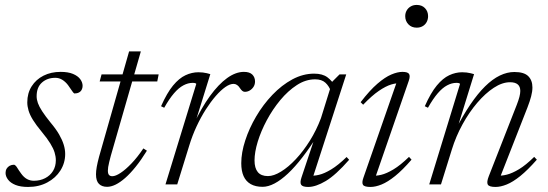

<svg xmlns="http://www.w3.org/2000/svg" viewBox="-20 -730 2169 760"><path d="M36 -78Q42.5 -75.5 48 -66.2Q53.5 -57 64 -42.5Q74.5 -28 87 -21.2Q99.5 -14.5 114 -14.5Q139 -14.5 158.8 -24.8Q178.5 -35 189.8 -53.2Q201 -71.5 201 -95.5Q201 -110.5 196.2 -126.2Q191.5 -142 179.2 -162Q167 -182 145 -208.5Q123 -235 110.5 -255.2Q98 -275.5 93 -292.5Q88 -309.5 88 -325Q88 -361 105.2 -388.2Q122.5 -415.5 152.2 -430.5Q182 -445.5 220 -445.5Q249.5 -445.5 268.8 -437.5Q288 -429.5 297.5 -416.8Q307 -404 307 -390Q307 -381.5 303.2 -374.5Q299.5 -367.5 292.2 -363.8Q285 -360 274 -360Q270 -362.5 264.5 -371.2Q259 -380 249 -393.5Q238.5 -407 226 -414.5Q213.5 -422 199 -422Q167 -422 146 -403.2Q125 -384.5 125 -349Q125 -336 130 -322Q135 -308 147 -289.5Q159 -271 180 -245Q201.5 -219.5 214 -197.8Q226.5 -176 232.2 -157.2Q238 -138.5 238 -120.5Q238 -85 219.2 -55.2Q200.5 -25.5 167.2 -7.8Q134 10 91 10Q61 10 41.2 2Q21.5 -6 11.8 -19Q2 -32 2 -45.5Q2 -55 6.2 -62.2Q10.5 -69.5 18.2 -73.8Q26 -78 36 -78Z M374.5 -407.5 382 -435.5H608L602.5 -407.5ZM418.5 -113Q415 -99.5 412.2 -88.2Q409.5 -77 408.2 -68.8Q407 -60.5 407 -54.5Q407 -42.5 411.5 -37.5Q416 -32.5 424.5 -32.5Q437.5 -32.5 457.2 -45.5Q477 -58.5 500.5 -83Q524 -107.5 547.5 -142.5L561.5 -133.5Q539 -97 517.2 -70Q495.5 -43 475.5 -25.5Q455.5 -8 437.5 0.8Q419.5 9.5 404 9.5Q383.5 9.5 371.8 -2Q360 -13.5 360 -40Q360 -53 363 -69.8Q366 -86.5 372 -109L491 -526.5H537.5Z M757 -398Q755.5 -400 752.2 -401Q749 -402 742.5 -402Q724.5 -402 706 -392.2Q687.5 -382.5 668.8 -360.8Q650 -339 630 -303.5L617.5 -309.5Q641 -362.5 665 -391.5Q689 -420.5 714.2 -432.2Q739.5 -444 765.5 -444Q774.5 -444 783 -443Q791.5 -442 799 -440.2Q806.5 -438.5 812.5 -436.5L750 -235.5H745.5Q777 -303 811 -349.8Q845 -396.5 879 -421Q913 -445.5 945.5 -445.5Q968 -445.5 978.8 -434.8Q989.5 -424 989.5 -407.5Q989.5 -395.5 983.5 -386.2Q977.5 -377 968.5 -371.8Q959.5 -366.5 949 -366.5Q944 -366.5 939.2 -370.2Q934.5 -374 929.5 -381.5Q925 -389 918.5 -393.5Q912 -398 904.5 -398Q890 -398 872 -385.5Q854 -373 834 -350Q814 -327 794.5 -296.5Q775 -266 758 -229.5Q741 -193 729 -153.5L681.5 0H635Z M1173.5 -28 1229.5 -195.5H1238Q1207 -146 1177.2 -107.5Q1147.5 -69 1119.8 -43Q1092 -17 1066.8 -3.8Q1041.5 9.5 1019.5 9.5Q991.5 9.5 972.5 -1.2Q953.5 -12 944.2 -32.8Q935 -53.5 935 -84Q935 -126 950.8 -174.2Q966.5 -222.5 994 -269.2Q1021.5 -316 1058.2 -354.5Q1095 -393 1137.2 -415.8Q1179.5 -438.5 1223.5 -438.5Q1256.5 -438.5 1275.8 -424.2Q1295 -410 1309 -385L1291 -366Q1283 -389 1268.2 -402.5Q1253.5 -416 1227.5 -416Q1190 -416 1155 -393.2Q1120 -370.5 1089.5 -333.8Q1059 -297 1036 -254Q1013 -211 1000.2 -169.2Q987.5 -127.5 987.5 -95Q987.5 -64.5 1000.5 -48.8Q1013.5 -33 1040.5 -33Q1063.5 -33 1092.5 -50.8Q1121.5 -68.5 1151 -100Q1180.5 -131.5 1206.5 -173Q1232.5 -214.5 1250.5 -262.5L1295.5 -407L1324 -435.5H1350.5L1216 -20.5L1205 -35Q1221.5 -33 1242.8 -38Q1264 -43 1291.2 -59.5Q1318.5 -76 1352 -108.5L1362 -97.5Q1309 -37 1269.5 -13.5Q1230 10 1200 10Q1177.5 10 1172 1.2Q1166.5 -7.5 1173.5 -28Z M1418.5 -26.5 1553 -412.5 1566.5 -400Q1550 -402 1528.5 -395.5Q1507 -389 1479.5 -370.2Q1452 -351.5 1417.5 -315.5L1407.5 -325.5Q1443.5 -372.5 1473.8 -398.5Q1504 -424.5 1528.8 -435Q1553.5 -445.5 1573 -445.5Q1594 -445.5 1599.2 -437.2Q1604.5 -429 1598 -410L1463 -20L1451.5 -35Q1467.5 -33 1488.8 -38Q1510 -43 1537.5 -59.5Q1565 -76 1599 -109L1609 -98Q1573.5 -57 1544 -33.2Q1514.5 -9.5 1490.5 0.2Q1466.5 10 1446.5 10Q1422 10 1416.8 1.5Q1411.5 -7 1418.5 -26.5ZM1584 -666Q1584 -678.5 1589.8 -688.5Q1595.5 -698.5 1605.8 -704.5Q1616 -710.5 1629.5 -710.5Q1650 -710.5 1662.2 -697.8Q1674.5 -685 1674.5 -666Q1674.5 -653.5 1669 -643Q1663.5 -632.5 1653.2 -626.5Q1643 -620.5 1629.5 -620.5Q1609 -620.5 1596.5 -633.8Q1584 -647 1584 -666Z M1674 -303.5 1661.5 -309.5Q1685 -362.5 1709 -391.5Q1733 -420.5 1758.2 -432.2Q1783.5 -444 1809.5 -444Q1818.5 -444 1826.8 -443Q1835 -442 1842.8 -440.2Q1850.5 -438.5 1856.5 -436.5L1787.5 -213.5L1781 -212Q1811.5 -271.5 1841.2 -315.5Q1871 -359.5 1900.2 -388.2Q1929.5 -417 1958.5 -431Q1987.5 -445 2016 -445Q2054.5 -445 2071 -428.5Q2087.5 -412 2087.5 -384Q2087.5 -368 2082.5 -348.8Q2077.5 -329.5 2068 -305L1956.5 -20.5L1949.5 -35Q1965.5 -33.5 1986.5 -38.8Q2007.5 -44 2034.5 -60.2Q2061.5 -76.5 2094.5 -109L2105 -98Q2069 -57 2039.5 -33.2Q2010 -9.5 1985.8 0.2Q1961.5 10 1941.5 10Q1916 10 1910.8 0.5Q1905.5 -9 1915 -33L2025.5 -315Q2032.5 -333 2036 -346.5Q2039.5 -360 2039.5 -370Q2039.5 -387.5 2029.2 -396Q2019 -404.5 1999 -404.5Q1968 -404.5 1934.5 -382.5Q1901 -360.5 1869 -323Q1837 -285.5 1810.8 -237.8Q1784.5 -190 1768.5 -138L1725.5 0H1679L1801 -398Q1799.5 -400 1796.2 -401Q1793 -402 1786.5 -402Q1768.5 -402 1750 -392.2Q1731.5 -382.5 1712.8 -360.8Q1694 -339 1674 -303.5Z"/></svg>

Font: Newsreader 24pt Light
Style: Italic
Weight: 300
Italic angle: -17°
Designer: Hugues Gentile
Foundry: Production Type
Version: Version 1.003